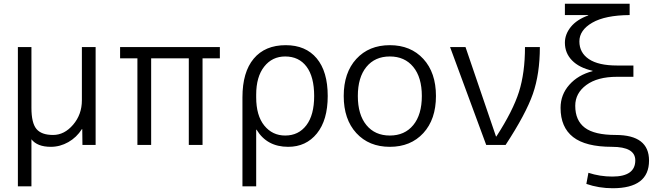

<svg xmlns="http://www.w3.org/2000/svg" viewBox="-20 -770 3493 1020"><path d="M415 -520H488V0H418L417 -84H415Q387 -40 343 -15Q299 10 250 10Q178 10 147 -30V220H75V-520H147V-197Q147 -117 173.5 -85Q200 -53 262 -53Q322 -53 368.5 -107.5Q415 -162 415 -237Z M983 -460H783V0H710V-460H618V-520H1148V-460H1056V0H983Z M1268 220V-253Q1268 -387 1328 -458.5Q1388 -530 1498 -530Q1604 -530 1662.5 -460Q1721 -390 1721 -260Q1721 -132 1663.5 -61Q1606 10 1511 10Q1398 10 1343 -81H1341V220ZM1649 -260Q1649 -362 1608.5 -416Q1568 -470 1495 -470Q1426 -470 1383.5 -416Q1341 -362 1341 -267V-253Q1341 -156 1384 -103Q1427 -50 1495 -50Q1566 -50 1607.5 -104.5Q1649 -159 1649 -260Z M2175.5 -414.5Q2130 -470 2051 -470Q1972 -470 1926.5 -414.5Q1881 -359 1881 -260Q1881 -161 1926.5 -105.5Q1972 -50 2051 -50Q2130 -50 2175.5 -105.5Q2221 -161 2221 -260Q2221 -359 2175.5 -414.5ZM2229 -63Q2162 10 2051 10Q1940 10 1873 -63Q1806 -136 1806 -260Q1806 -384 1873 -457Q1940 -530 2051 -530Q2162 -530 2229 -457Q2296 -384 2296 -260Q2296 -136 2229 -63Z M2617 -45Q2705 -181 2737 -282Q2769 -383 2769 -520H2848Q2848 -378 2811 -271.5Q2774 -165 2666 0H2563L2371 -520H2453L2615 -45Z M2958 -197Q2958 -267 3004.5 -319.5Q3051 -372 3128 -392V-394Q3057 -410 3019 -449Q2981 -488 2981 -543Q2981 -588 3012.5 -627Q3044 -666 3105 -688V-690H2981V-750H3325V-690Q3195 -689 3126.5 -649.5Q3058 -610 3058 -550Q3058 -490 3108.5 -456Q3159 -422 3258 -422H3345V-362H3258Q3154 -362 3095 -318.5Q3036 -275 3036 -208Q3036 -130 3087 -91.5Q3138 -53 3251 -53Q3428 -53 3428 83Q3428 230 3235 230Q3161 230 3095 207L3106 148Q3167 168 3233 168Q3355 168 3355 82Q3355 10 3231 10Q3091 10 3024.5 -42Q2958 -94 2958 -197Z"/></svg>

Font: M PLUS 1p
Style: Regular
Weight: 400
Version: Version 1.062